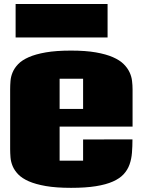

<svg xmlns="http://www.w3.org/2000/svg" viewBox="-20 -904 763 942"><path d="M629.9 -220.2Q629.9 -185.5 627.4 -154.5Q625 -123.5 615.5 -96.9Q606 -70.3 586.7 -49.3Q567.4 -28.3 533.9 -13.4Q500.5 1.5 450.4 9.5Q400.4 17.6 328.6 17.6Q255.4 17.6 204.8 8.8Q154.3 0 121.1 -14.6Q87.9 -29.3 69.3 -48.6Q50.8 -67.9 42 -89.1Q33.2 -110.4 31.5 -131.8Q29.8 -153.3 29.8 -172.9V-465.8Q29.8 -485.4 31.5 -506.8Q33.2 -528.3 42 -549.3Q50.8 -570.3 69.3 -589.6Q87.9 -608.9 121.1 -623.5Q154.3 -638.2 204.8 -647Q255.4 -655.8 328.6 -655.8Q399.9 -655.8 450.2 -647Q500.5 -638.2 533.9 -623.5Q567.4 -608.9 586.7 -589.6Q606 -570.3 615.7 -549.3Q625.5 -528.3 627.9 -506.6Q630.4 -484.9 630.4 -465.8V-282.7H272.5V-115.7H387.7V-219.7ZM272.5 -369.6H387.7V-517.6H272.5ZM507.8 -884.3V-720.2H56.6V-884.3Z"/></svg>

Font: Coda Caption ExtraBold
Style: Regular
Weight: 800
Designer: vernon adams
Foundry: vernon adams
Version: Version 1.002